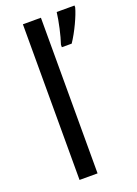

<svg xmlns="http://www.w3.org/2000/svg" viewBox="-145 -820 628 881"><g transform="rotate(-20 168.5 -380.0)"><path d="M173 0V-760H85V0ZM337 -751V-760H250C245 -717 230 -650 217 -612V-600H265C295 -644 328 -715 337 -751Z"/></g></svg>

Font: Noto Sans Sunuwar
Style: Regular
Weight: 400
Designer: Anshuman Pandey
Foundry: Jamra Patel LLC
Version: Version 1.000